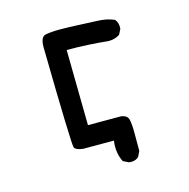

<svg xmlns="http://www.w3.org/2000/svg" viewBox="-83 -511 666 677"><g transform="rotate(-15 250.0 -173.0)"><path d="M307.6 85 287.1 75.2Q269.5 42 275.4 -2.9H164.1Q137.7 -5.9 132.3 -16.1Q127 -26.4 121.1 -385.7Q121.1 -422.9 140.6 -426.8Q160.2 -430.7 194.3 -430.7Q228.5 -430.7 261.7 -428.7Q294.9 -426.8 328.6 -425.8Q362.3 -424.8 389.6 -413.1Q401.4 -399.4 399.4 -377.9L389.6 -358.4Q372.1 -346.7 348.6 -346.7Q311.5 -350.6 273.9 -352.5Q236.3 -354.5 197.3 -354.5L201.2 -79.1H321.3Q344.7 -76.2 348.6 -59.1Q352.5 -42 352.5 -9.8Q352.5 22.5 352.5 55.7L342.8 75.2Q329.1 87.9 307.6 85Z"/></g></svg>

Font: JasonHandwriting4
Style: Regular
Weight: 400
Version: Version 1.01.21